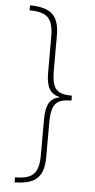

<svg xmlns="http://www.w3.org/2000/svg" viewBox="-59 -749 464 942"><g transform="rotate(5 173.0 -278.0)"><path d="M50 133V158C149 156 194 125 194 19V-148C194 -247 223 -265 293 -266V-290C223 -291 194 -309 194 -405V-577C194 -681 149 -712 50 -714V-689C137 -689 167 -661 167 -568V-393C167 -320 187 -289 234 -278V-277C187 -267 167 -236 167 -160V11C167 105 137 133 50 133Z"/></g></svg>

Font: Noto Sans Myanmar UI ExtraCondensed Thin
Style: Regular
Weight: 100
Width: 2
Designer: Monotype Design Team
Foundry: Monotype Imaging Inc.
Version: Version 2.103